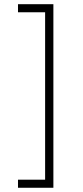

<svg xmlns="http://www.w3.org/2000/svg" viewBox="-20 -762 392 906"><path d="M64.9 85.9H192.9V-704.1H64.9V-742.2H231.9V124H64.9Z"/></svg>

Font: Trueno UltraLight
Style: Regular
Weight: 250
Designer: Julieta Ulanovsky
Foundry: Julieta Ulanovsky
Version: Version 3.001b | FøM Fix